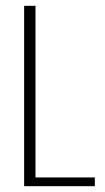

<svg xmlns="http://www.w3.org/2000/svg" viewBox="-20 -640 361 660"><path d="M63 -620H102V-30H306V0H63Z"/></svg>

Font: Smooch Sans Thin Light
Style: Regular
Weight: 300
Version: Version 1.010